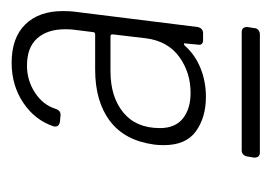

<svg xmlns="http://www.w3.org/2000/svg" viewBox="-90 -658 477 338"><g transform="rotate(-90 149.0 -489.5)"><path d="M257 -561Q261 -561 261 -565L265 -597Q266 -603 266 -614Q266 -645 250 -663Q234 -681 202 -681Q176 -681 154.5 -667Q133 -653 126 -631Q123 -621 114 -622L103 -623Q93 -625 95 -634Q106 -667 136.5 -687.5Q167 -708 207 -708Q251 -708 274.5 -684Q298 -660 298 -618Q298 -605 297 -598L270 -381Q268 -371 259 -371H247Q237 -371 239 -381L241 -402Q242 -404 240.5 -404.5Q239 -405 237 -403Q221 -385 197.5 -375.5Q174 -366 147 -366Q111 -366 86.5 -383.5Q62 -401 62 -440Q62 -451 63 -457Q70 -509 104.5 -535Q139 -561 195 -561ZM250 -471 257 -530Q257 -534 254 -534H192Q147 -534 119.5 -511.5Q92 -489 92 -447Q92 -420 109 -406.5Q126 -393 154 -393Q190 -393 217.5 -413Q245 -433 250 -471ZM53 -303H261Q270 -303 270 -293L268 -281Q268 -277 265 -274Q262 -271 257 -271H49Q40 -271 40 -281L42 -293Q44 -303 53 -303Z"/></g></svg>

Font: Barlow Semi Condensed ExLight
Style: Italic
Weight: 275
Width: 4
Italic angle: -7°
Designer: Jeremy Tribby
Foundry: Tribby Type
Version: Version 1.408